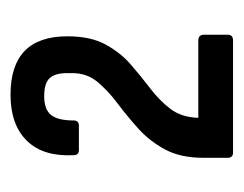

<svg xmlns="http://www.w3.org/2000/svg" viewBox="-69 -746 463 365"><g transform="rotate(-90 162.5 -563.5)"><path d="M55 -352Q45 -352 45 -362V-408Q45 -452 61 -481.5Q77 -511 101 -532.5Q125 -554 149 -572Q173 -590 189.5 -610Q206 -630 206 -658V-668Q206 -690 196.5 -700.5Q187 -711 162 -711Q137 -711 126.5 -698Q116 -685 116 -655Q116 -645 106 -645H60Q50 -645 50 -655Q47 -713 77.5 -744Q108 -775 165 -775Q276 -775 276 -667Q276 -623 260.5 -594.5Q245 -566 222.5 -546.5Q200 -527 177 -509.5Q154 -492 138 -471Q122 -450 121 -418H268Q279 -418 279 -407V-362Q279 -352 268 -352Z"/></g></svg>

Font: Sofia Sans Condensed Medium
Style: Regular
Weight: 500
Designer: Botio Nikoltchev, Ani Petrova
Foundry: lettersoup
Version: Version 4.101; ttfautohint (v1.8.4.7-5d5b)